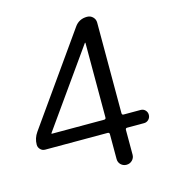

<svg xmlns="http://www.w3.org/2000/svg" viewBox="-108 -822 837 915"><g transform="rotate(-15 310.0 -365.0)"><path d="M97 -238V-236Q97 -235 98 -235H356Q365 -235 365 -244V-612Q365 -613 364 -613Q362 -613 362 -612ZM48 -170Q34 -170 24.5 -180Q15 -190 15 -203Q15 -235 34 -262L342 -698Q364 -730 404 -730Q421 -730 432.5 -718.5Q444 -707 444 -691V-244Q444 -235 452 -235H536Q550 -235 559 -225.5Q568 -216 568 -203Q568 -189 558.5 -179.5Q549 -170 536 -170H452Q444 -170 444 -161V-39Q444 -23 432.5 -11.5Q421 0 404 0Q388 0 376.5 -11Q365 -22 365 -39V-161Q365 -170 356 -170Z"/></g></svg>

Font: Rounded Mplus 1c
Style: Regular
Weight: 400
Version: Version 1.059.20150529